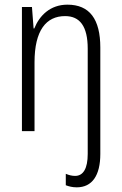

<svg xmlns="http://www.w3.org/2000/svg" viewBox="-20 -562 521 823"><path d="M309 241C375 241 410 190 410 98V-358C410 -480 364 -542 269 -542C195 -542 149 -495 127 -440H124L117 -532H74V0H128V-295C128 -432 178 -493 259 -493C322 -493 356 -450 356 -353V98C356 160 337 192 302 192C289 192 276 189 262 183V232C275 237 290 241 309 241Z"/></svg>

Font: Noto Sans Thai Looped Condensed Light
Style: Regular
Weight: 300
Width: 3
Designer: Sasikarn Vongin, Ben Mitchell
Foundry: The Fontpad Ltd
Version: Version 1.001